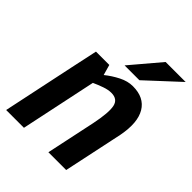

<svg xmlns="http://www.w3.org/2000/svg" viewBox="-200 -808 916 916"><g transform="rotate(45 257.5 -350.0)"><path d="M407 0H287L340 -250Q358 -338 350 -375.5Q342 -413 299 -413Q278 -413 252.5 -404Q227 -395 203 -384L122 0H2L78 -360L108 -500H198L213 -447Q244 -472 279.5 -490Q315 -508 349 -508H350Q426 -508 458 -454.5Q490 -401 471 -302L460 -250ZM513 -700 351 -550H251L378 -700Z"/></g></svg>

Font: Epunda Sans SemiBold
Style: Italic
Weight: 600
Italic angle: -12.0243°
Designer: Simon Atzbach
Foundry: typofactur
Version: Version 2.204; ttfautohint (v1.8.4.7-5d5b)